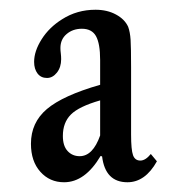

<svg xmlns="http://www.w3.org/2000/svg" viewBox="-20 -792 371 394"><path d="M111.5 -418Q82 -418 62.8 -439.5Q43.5 -461 43.5 -497Q43.5 -540.5 76.2 -568.2Q109 -596 185.5 -618V-669Q185.5 -702.5 177 -717.8Q168.5 -733 148 -733Q129.5 -733 116.8 -722.2Q104 -711.5 104 -693.5Q104 -688 104.8 -682.2Q105.5 -676.5 105.5 -670.5Q105.5 -654 96.8 -643Q88 -632 76.5 -632Q64 -632 57 -641.2Q50 -650.5 50 -665Q50 -687 65.5 -711.5Q81 -736 107.5 -752.5Q138 -772 176 -772Q200 -772 218 -762.2Q236 -752.5 243 -737Q247 -726 248 -710.2Q249 -694.5 249 -653.5V-516Q249 -484.5 253 -473.5Q257 -462.5 268 -462.5Q278.5 -462.5 289.5 -476L302 -461Q278 -418 241.5 -418Q196 -418 189.5 -471L186.5 -472Q154.5 -418 111.5 -418ZM143.5 -471.5Q170.5 -471.5 185.5 -514V-586Q142 -573.5 125.5 -557Q109 -540.5 109 -513Q109 -492.5 118.8 -482Q128.5 -471.5 143.5 -471.5Z"/></svg>

Font: Libre Caslon Condensed Medium
Style: Regular
Weight: 500
Designer: Pablo Impallari, Rodrigo Fuenzalida, Katja Schimmel, Ertekin Erdin
Foundry: Pablo Impallari, Rodrigo Fuenzalida
Version: Version 2.000; ttfautohint (v1.8.4.7-5d5b);gftools[0.9.33]